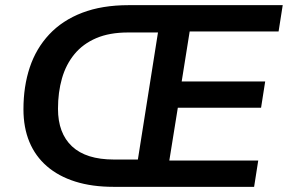

<svg xmlns="http://www.w3.org/2000/svg" viewBox="-20 -725 1117 745"><path d="M421 0Q337 0 272 -20.5Q207 -41 162 -80Q117 -119 94 -174.5Q71 -230 71 -301Q71 -390 95.5 -463.5Q120 -537 171 -591.5Q222 -646 299 -675.5Q376 -705 479 -705H1077L1061 -603H716L685 -409H1009L993 -307H670L637 -102H982L966 0ZM422 -106H515L593 -599H477Q405 -599 353.5 -577Q302 -555 269 -515Q236 -475 220.5 -421Q205 -367 205 -303Q205 -208 259.5 -157Q314 -106 422 -106Z"/></svg>

Font: Nunito Sans 12pt ExtraLight
Style: Italic
Weight: 200
Italic angle: -9°
Designer: Vernon Adams
Foundry: Vernon Adams
Version: Version 3.101;gftools[0.9.27]